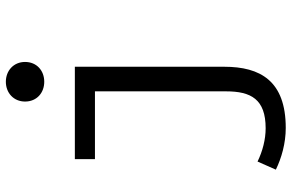

<svg xmlns="http://www.w3.org/2000/svg" viewBox="-186 -570 973 640"><g transform="rotate(-90 300.0 -249.5)"><path d="M194 217C351 217 398 132 398 12V-486H90V-419H316V18C316 101 290 150 193 150C156 150 117 140 82 123L55 184C94 203 143 217 194 217ZM348 -588C385 -588 414 -613 414 -652C414 -690 385 -716 348 -716C311 -716 282 -690 282 -652C282 -613 311 -588 348 -588Z"/></g></svg>

Font: Hasklig
Style: Regular
Weight: 400
Monospace: yes
Designer: Paul D. Hunt, Teo Tuominen
Foundry: Adobe Systems Incorporated
Version: Version 2.030;PS 1.0;hotconv 16.6.51;makeotf.lib2.5.65220